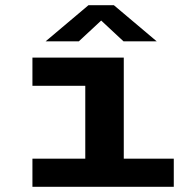

<svg xmlns="http://www.w3.org/2000/svg" viewBox="-20 -723 740 743"><path d="M105.5 0V-109H310V-391H105.5V-500H459V-109H652.5V0ZM156.5 -563 322.5 -703H420.5L586.5 -563H458L371.5 -643.5L285 -563Z"/></svg>

Font: Trispace SemiExpanded SemiBold
Style: Regular
Weight: 600
Width: 6
Designer: Tyler Finck
Foundry: Etcetera Type Company
Version: Version 1.210; ttfautohint (v1.8.3)